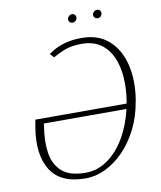

<svg xmlns="http://www.w3.org/2000/svg" viewBox="-95 -947 865 1032"><g transform="rotate(-10 338.0 -431.0)"><path d="M397.7 -737.2Q487.9 -737.2 544.7 -686.8Q601.6 -636.4 622.5 -550.4Q643.5 -464.5 626.4 -358L625 -352.3Q611.9 -272 578.8 -205.4Q545.8 -138.8 499.3 -90.7Q452.8 -42.6 398.6 -16.3Q344.5 9.9 288.4 9.9Q152 9.9 98.5 -76.2Q45.1 -162.3 69.6 -308.2L76.7 -348H574.6Q574.9 -350.1 575.3 -352.3L576.7 -358Q588.1 -427.9 583.5 -490.6Q578.8 -553.3 556.8 -601.7Q534.8 -650.2 494.1 -678.1Q453.5 -706 392 -706Q334.5 -706 297.2 -690.7Q259.9 -675.4 234.4 -660.5L214.5 -681.8Q223.7 -688.9 246.6 -702.2Q269.5 -715.6 307 -726.4Q344.5 -737.2 397.7 -737.2ZM568.9 -319.6H117.9L116.5 -304Q103 -224.4 112.7 -160Q122.5 -95.5 165.3 -57.7Q208.1 -19.9 294 -19.9Q360.1 -19.9 415.5 -59.7Q470.9 -99.4 510.3 -167.3Q549.7 -235.1 568.9 -319.6ZM501.4 -826.7Q490.8 -826.7 484.4 -834.7Q478 -842.7 480.1 -852.3Q481.9 -859.7 488.8 -865.9Q495.7 -872.2 504.3 -872.2Q514.9 -872.2 521.7 -864.5Q528.4 -856.9 525.6 -846.6Q520.6 -826.7 501.4 -826.7ZM365.1 -826.7Q354.4 -826.7 348 -834.2Q341.6 -841.6 343.7 -852.3Q345.5 -860.1 352.5 -866.1Q359.4 -872.2 367.9 -872.2Q378.6 -872.2 384.8 -864.7Q391 -857.2 389.2 -846.6Q388.1 -839.1 380.9 -832.9Q373.6 -826.7 365.1 -826.7Z"/></g></svg>

Font: Inter Thin  BETA
Style: Italic
Weight: 100
Italic angle: -9.39999°
Designer: Rasmus Andersson
Foundry: rsms
Version: Version 3.011;git-f93a4a705